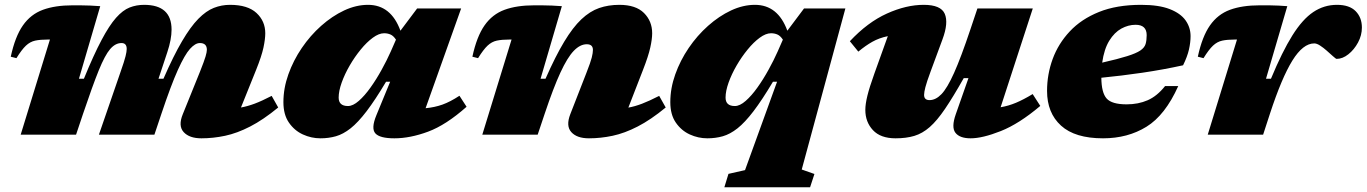

<svg xmlns="http://www.w3.org/2000/svg" viewBox="-20 -557 5652 794"><path d="M1130.5 -112.5Q1068.5 -61.5 1014.5 -33.8Q960.5 -6 911 4.5Q861.5 15 813 15Q763 15 739.5 -10.8Q716 -36.5 736 -85L807 -260.5Q824.5 -304.5 830 -323.2Q835.5 -342 835.5 -351Q835.5 -379 806.5 -379Q787.5 -379 765.8 -355Q744 -331 715.5 -267.8Q687 -204.5 647.5 -86.5L618.5 0H389L478.5 -259.5Q494.5 -305 499.2 -324.5Q504 -344 504 -354.5Q504 -379 482.5 -379Q457 -379 435.5 -354Q414 -329 388.2 -265.5Q362.5 -202 323.5 -86.5L294.5 0H65.5L186.5 -393.5H179Q146.5 -393.5 125.5 -389Q104.5 -384.5 87.2 -368.2Q70 -352 48 -316.5L24.5 -322.5Q42.5 -406 74.8 -452Q107 -498 157.5 -516.5Q208 -535 280 -535Q303 -535 319.5 -534.8Q336 -534.5 353.2 -534Q370.5 -533.5 394.5 -531.5L306.5 -231.5H327Q367.5 -330.5 399.8 -391.2Q432 -452 460 -483.5Q488 -515 516 -526Q544 -537 576 -537Q689.5 -537 689.5 -434.5Q689.5 -394 672 -341.5L635.5 -231.5H656Q697.5 -326.5 732.8 -386.5Q768 -446.5 800.2 -479.2Q832.5 -512 864.5 -524.5Q896.5 -537 931 -537Q1004.5 -537 1040.8 -503.2Q1077 -469.5 1077 -419.5Q1077 -395.5 1069.5 -360.2Q1062 -325 1039.5 -269L976.5 -112.5Q1002.5 -117 1032.8 -128.2Q1063 -139.5 1103.5 -160.5Z M1536.5 -80.5 1593.5 -219H1576.5Q1531.5 -143.5 1496 -97Q1460.5 -50.5 1429.8 -26.2Q1399 -2 1369 6.5Q1339 15 1305 15Q1267.5 15 1232.5 -1Q1197.5 -17 1174.8 -50Q1152 -83 1152 -134.5Q1152 -192 1172.5 -249.5Q1193 -307 1228 -358.5Q1263 -410 1308.2 -450.2Q1353.5 -490.5 1403.2 -513.8Q1453 -537 1502 -537Q1597 -537 1636 -430L1705 -522H1887L1740 -109.5Q1777.5 -113 1809.8 -124.5Q1842 -136 1880 -161L1909.5 -115.5Q1824.5 -40 1750.2 -12.5Q1676 15 1611 15Q1550.5 15 1532.2 -5.5Q1514 -26 1536.5 -80.5ZM1380.5 -153.5Q1380.5 -118.5 1419 -118.5Q1439.5 -118.5 1463.8 -139.8Q1488 -161 1512.2 -195Q1536.5 -229 1558.2 -268.5Q1580 -308 1596 -344L1617.5 -393Q1607 -409 1595 -414.2Q1583 -419.5 1568.5 -419.5Q1547 -419.5 1521.8 -401Q1496.5 -382.5 1471.8 -352.2Q1447 -322 1426.2 -286.2Q1405.5 -250.5 1393 -215.5Q1380.5 -180.5 1380.5 -153.5Z M1957 -316.5 1933.5 -322.5Q1951.5 -406 1983.8 -452Q2016 -498 2066.5 -516.5Q2117 -535 2189 -535Q2212 -535 2228.5 -534.8Q2245 -534.5 2262.2 -534Q2279.5 -533.5 2303.5 -531.5L2215.5 -231.5H2236Q2277 -324.5 2313 -384.2Q2349 -444 2384.2 -477.2Q2419.5 -510.5 2457.8 -523.8Q2496 -537 2541 -537Q2609.5 -537 2643.2 -503.2Q2677 -469.5 2677 -419.5Q2677 -395.5 2669.2 -360.5Q2661.5 -325.5 2639.5 -269L2578.5 -112Q2604.5 -116.5 2634.8 -128Q2665 -139.5 2706 -160.5L2733 -112.5Q2671 -61.5 2617 -33.8Q2563 -6 2513.5 4.5Q2464 15 2415.5 15Q2365.5 15 2342.5 -10.8Q2319.5 -36.5 2338.5 -85L2405 -255.5Q2422.5 -300 2427.2 -319.2Q2432 -338.5 2432 -350.5Q2432 -374 2406.5 -374Q2379 -374 2352.8 -346.8Q2326.5 -319.5 2297.5 -256.8Q2268.5 -194 2232.5 -86.5L2203.5 0H1974.5L2095.5 -393.5H2088Q2055.5 -393.5 2034.5 -389Q2013.5 -384.5 1996.2 -368.2Q1979 -352 1957 -316.5Z M3061 146.5 3193.5 -219H3176.5Q3131.5 -143.5 3096 -97Q3060.5 -50.5 3029.8 -26.2Q2999 -2 2969 6.5Q2939 15 2905 15Q2867.5 15 2832.5 -1Q2797.5 -17 2774.8 -50Q2752 -83 2752 -134.5Q2752 -192 2772.5 -249.5Q2793 -307 2828 -358.5Q2863 -410 2908.2 -450.2Q2953.5 -490.5 3003.2 -513.8Q3053 -537 3102 -537Q3197 -537 3236 -430L3305 -522H3476L3295.5 144L3348 162.5L3330 217.5H2975.5L2992.5 162ZM2980.5 -153.5Q2980.5 -118.5 3019 -118.5Q3039.5 -118.5 3063.8 -139.8Q3088 -161 3112.2 -195Q3136.5 -229 3158.2 -268.5Q3180 -308 3196 -344L3217.5 -393Q3207 -409 3195 -414.2Q3183 -419.5 3168.5 -419.5Q3147 -419.5 3121.8 -401Q3096.5 -382.5 3071.8 -352.2Q3047 -322 3026.2 -286.2Q3005.5 -250.5 2993 -215.5Q2980.5 -180.5 2980.5 -153.5Z M3932.5 -84.5 3985 -234H3965.5Q3921.5 -156 3888.2 -107Q3855 -58 3824.8 -31.5Q3794.5 -5 3761 5Q3727.5 15 3683.5 15Q3621.5 15 3590 -18.8Q3558.5 -52.5 3558.5 -102.5Q3558.5 -126.5 3567 -161.2Q3575.5 -196 3596 -253L3651.5 -407.5Q3615.5 -400 3587.5 -384.2Q3559.5 -368.5 3529.5 -343.5L3494.5 -386.5Q3568 -465 3647.8 -501Q3727.5 -537 3800 -537Q3871 -537 3887 -499.8Q3903 -462.5 3877.5 -394L3828.5 -261.5Q3812 -217 3806.8 -196.2Q3801.5 -175.5 3801.5 -164.5Q3801.5 -143 3824 -143Q3849.5 -143 3873.2 -167.5Q3897 -192 3925.5 -255.5Q3954 -319 3993 -435.5L4022 -522H4251L4118 -113.5Q4150.5 -119 4181.5 -132Q4212.5 -145 4250.5 -168L4282 -119Q4194.5 -45 4118.8 -15Q4043 15 3994 15Q3949 15 3931.2 -7.8Q3913.5 -30.5 3932.5 -84.5Z M4852.5 -201Q4798.5 -80.5 4721 -32.8Q4643.5 15 4541.5 15Q4425.5 15 4367.8 -37.5Q4310 -90 4310 -181Q4310 -249.5 4333.2 -313Q4356.5 -376.5 4404 -427.2Q4451.5 -478 4524.8 -507.5Q4598 -537 4698.5 -537Q4772 -537 4817 -519.5Q4862 -502 4882.8 -472.8Q4903.5 -443.5 4903.5 -407.5Q4903.5 -381.5 4896.8 -352Q4890 -322.5 4872.5 -287Q4790.5 -269 4703.8 -256.2Q4617 -243.5 4534.5 -235.5Q4535 -173.5 4556.5 -149.5Q4578 -125.5 4639 -125.5Q4687.5 -125.5 4726.2 -142.5Q4765 -159.5 4798 -201ZM4676 -454.5Q4646 -454.5 4617.2 -438.8Q4588.5 -423 4567.2 -388.5Q4546 -354 4538 -298Q4604 -313 4641.2 -324.8Q4678.5 -336.5 4695.8 -348.2Q4713 -360 4717.5 -375Q4722 -390 4722 -411.5Q4722 -454.5 4676 -454.5Z M5095.5 -393.5H5088Q5055.5 -393.5 5034.5 -389Q5013.5 -384.5 4996.2 -368.2Q4979 -352 4957 -316.5L4933.5 -322.5Q4951.5 -406 4983.8 -452Q5016 -498 5066.5 -516.5Q5117 -535 5189 -535Q5217 -535 5235 -534.8Q5253 -534.5 5268.5 -533.8Q5284 -533 5303.5 -531.5L5215.5 -231.5H5236Q5282.5 -343.5 5324.5 -410.5Q5366.5 -477.5 5411 -507.2Q5455.5 -537 5509 -537Q5560.5 -537 5586.2 -510.8Q5612 -484.5 5612 -443Q5612 -411 5596 -381.2Q5580 -351.5 5556 -332.5Q5532 -313.5 5507.5 -313.5Q5504.5 -313.5 5491.8 -325Q5479 -336.5 5466 -348Q5453 -359.5 5439.2 -368.5Q5425.5 -377.5 5415 -377.5Q5368.5 -377.5 5324.5 -306.5Q5280.5 -235.5 5232 -87.5L5203.5 0H4974.5Z"/></svg>

Font: Newsreader Caption ExtraBold
Style: Italic
Weight: 800
Italic angle: -17°
Designer: Hugues Gentile
Foundry: Production Type
Version: Version 1.001